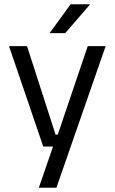

<svg xmlns="http://www.w3.org/2000/svg" viewBox="-20 -703 534 895"><path d="M239 -75.5H285.5L243 -57L389 -488H472.5L243 172H161L238 -51L273.5 -20H181.5L22 -488H106ZM212 -549.5 309 -683H399V-681.5L284 -548.5H212Z"/></svg>

Font: Anek Malayalam Medium
Style: Regular
Weight: 400
Version: Version 1.003